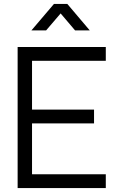

<svg xmlns="http://www.w3.org/2000/svg" viewBox="-20 -960 610 980"><path d="M140.5 -805H215.5L289.5 -891.5L363 -805H438L323.5 -940H255.5ZM70 0H520V-70.5H143.5V-330H460V-400.5H143.5V-649.5H520V-720H70Z"/></svg>

Font: Hauora
Style: Regular
Weight: 400
Designer: Mikhail Sharanda
Foundry: WCYS & Co.
Version: Version 1.010